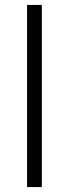

<svg xmlns="http://www.w3.org/2000/svg" viewBox="-20 -760 280 780"><path d="M150 -740V0H90V-740Z"/></svg>

Font: Pathway Extreme 8pt Thin
Style: Regular
Weight: 100
Designer: Eduardo Rodriguez Tunni
Foundry: Eduardo Rodriguez Tunni
Version: Version 1.000